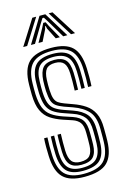

<svg xmlns="http://www.w3.org/2000/svg" viewBox="-118 -821 588 886"><g transform="rotate(-15 175.5 -378.0)"><path d="M173.2 7.5Q103.5 7.5 71.9 -23.9Q40.2 -55.2 37.5 -128Q36.8 -148.5 36.6 -170.9Q36.5 -193.2 38 -212.8H54Q52.8 -194.2 52.8 -171.1Q52.8 -148 53.5 -128.8Q55.8 -63.5 83.6 -35.1Q111.5 -6.8 173.2 -6.8Q240.8 -6.8 269.5 -35Q298.2 -63.2 299.8 -126Q300.2 -136.8 300.2 -146.2Q300.2 -155.8 300.2 -165.2Q300.2 -174.8 300.2 -185.8Q300.2 -243 275.9 -271.1Q251.5 -299.2 204 -316.2L164.2 -330.2Q141 -338.8 128.2 -348.4Q115.5 -358 110.1 -374.8Q104.8 -391.5 103 -420.5Q102.5 -432.2 102.5 -444.1Q102.5 -456 103 -469.8Q105.5 -512.8 121.8 -531.5Q138 -550.2 176.8 -550.2Q212 -550.2 229.2 -532.6Q246.5 -515 248 -470.5Q248.5 -457.5 248.5 -435.8Q248.5 -414 247.5 -388.8H231.5Q232.5 -413 232.5 -433.5Q232.5 -454 232 -469.8Q231 -505.8 217.9 -520.8Q204.8 -535.8 176.8 -535.8Q147 -535.8 134.2 -520.5Q121.5 -505.2 120 -469.8Q119.5 -456.2 119.4 -445.6Q119.2 -435 120 -420.5Q121.2 -393.8 126.5 -379.5Q131.8 -365.2 142.1 -358Q152.5 -350.8 169.2 -344.5L208.2 -330.2Q240.8 -318.8 265.1 -302.2Q289.5 -285.8 303.2 -258.4Q317 -231 317 -185.8Q317 -174.8 317.1 -165.1Q317.2 -155.5 317.1 -146.1Q317 -136.8 316.8 -125.8Q315 -56.5 283 -24.5Q251 7.5 173.2 7.5ZM173.2 -21Q118.5 -21 95 -46.9Q71.5 -72.8 69.5 -129.5Q69 -148.5 68.9 -169.1Q68.8 -189.8 70 -212.8H86Q84.8 -189.5 85 -167.8Q85.2 -146 85.5 -130Q87.2 -79.5 107.6 -57.5Q128 -35.5 173.2 -35.5Q223.8 -35.5 244.1 -57.8Q264.5 -80 265.8 -126.2Q266.5 -142.5 266.4 -155.9Q266.2 -169.2 266.2 -185.8Q266.2 -231 249.1 -253.1Q232 -275.2 195.5 -287.5L154.5 -301.8Q124 -312.2 105.9 -325.5Q87.8 -338.8 79.2 -361Q70.8 -383.2 69.2 -420.5Q68.8 -435.8 68.9 -446.4Q69 -457 69.2 -469.8Q70 -527.2 94.4 -553.1Q118.8 -579 176.8 -579Q230.2 -579 254.1 -554.2Q278 -529.5 280 -472.2Q280.5 -455.2 280.6 -435Q280.8 -414.8 279.5 -388.8H263.5Q264.8 -415.5 264.6 -435.5Q264.5 -455.5 264 -472.2Q262.2 -523 241.1 -543.8Q220 -564.5 176.8 -564.5Q128.2 -564.5 107.5 -542.2Q86.8 -520 86.2 -469.8Q86 -456.2 85.8 -445.9Q85.5 -435.5 86.2 -420.5Q87.8 -385.8 95.4 -366.2Q103 -346.8 118.5 -335.8Q134 -324.8 159.2 -316L199.8 -301.8Q242.5 -287 262.9 -261.9Q283.2 -236.8 283.2 -185.8Q283.2 -169.2 283.4 -155.6Q283.5 -142 282.8 -126Q281.2 -71.5 256.9 -46.2Q232.5 -21 173.2 -21ZM173.2 -49.8Q137.2 -49.8 120.1 -68.2Q103 -86.8 101.5 -131Q101.2 -148 101 -169.4Q100.8 -190.8 102 -212.8H118Q117 -194 117 -172.5Q117 -151 117.5 -132Q118.8 -95.8 131.8 -80Q144.8 -64.2 173.2 -64.2Q205.2 -64.2 218 -79.6Q230.8 -95 232 -126.5Q232.8 -142.5 232.6 -155.9Q232.5 -169.2 232.5 -185.8Q232.5 -221 220.9 -236.2Q209.2 -251.5 187 -259L144.2 -273.2Q110.8 -284.5 86.6 -300.5Q62.5 -316.5 49.4 -344.8Q36.2 -373 35.2 -420.2Q34.8 -436.5 35 -448.5Q35.2 -460.5 35.2 -470Q36.2 -543 68.6 -575.2Q101 -607.5 176.8 -607.5Q246.5 -607.5 277.9 -576.6Q309.2 -545.8 312 -473.8Q312.8 -455.8 312.8 -432.9Q312.8 -410 311.5 -388.8H295.5Q296.5 -408.2 296.6 -431.2Q296.8 -454.2 296 -472.8Q293.8 -537.2 266 -565.2Q238.2 -593.2 176.8 -593.2Q110 -593.2 81.5 -564.1Q53 -535 52.2 -470Q52 -456.5 51.9 -445.9Q51.8 -435.2 52.2 -420.2Q54 -378.5 64.2 -353.5Q74.5 -328.5 95.4 -313.6Q116.2 -298.8 149.2 -287.5L191.2 -273.5Q224.5 -262 236.9 -242.1Q249.2 -222.2 249.2 -185.8Q249.2 -176.2 249.4 -166.9Q249.5 -157.5 249.4 -147.6Q249.2 -137.8 249 -126.2Q247.8 -86.8 230.8 -68.2Q213.8 -49.8 173.2 -49.8ZM54 -644.5 129.5 -764.2H148L72.8 -644.5ZM90.8 -644.5 163.8 -764.2H191.5L264.8 -644.5H245.2L195.8 -727.5L181.2 -750.5H174.2L159.8 -727.5L110.2 -644.5ZM127 -644.5 162.5 -709 172 -728.2H183.5L192.8 -709L229 -644.5H209.5L182.2 -698.2L179.2 -711.2H176.2L173.2 -698.2L146.5 -644.5ZM282.5 -644.5 207.5 -764.2H225.8L301.5 -644.5Z"/></g></svg>

Font: Big Shoulders Inline Display Thin SemiBold
Style: Regular
Weight: 600
Version: Version 2.002